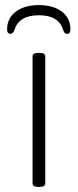

<svg xmlns="http://www.w3.org/2000/svg" viewBox="-20 -733 305 755"><path d="M130 2Q108 2 108 -12V-511Q108 -525 130 -525H136Q158 -525 158 -511V-12Q158 2 136 2ZM133 -713Q189 -713 223 -687.5Q257 -662 257 -617Q257 -600 244 -600Q233 -600 228 -616Q211 -673 133 -673Q55 -673 37 -616Q32 -600 21 -600Q8 -600 8 -617Q8 -662 42.5 -687.5Q77 -713 133 -713Z"/></svg>

Font: Asap ExtraLight
Style: Regular
Weight: 200
Designer: Pablo Cosgaya
Foundry: Omnibus-Type
Version: Version 3.001; ttfautohint (v1.8.4.7-5d5b)